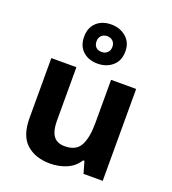

<svg xmlns="http://www.w3.org/2000/svg" viewBox="-151 -949 958 1072"><g transform="rotate(20 328.5 -413.5)"><path d="M579 -546V0H465L445 -70H437Q411 -28 365.5 -9Q320 10 269 10Q181 10 128 -37.5Q75 -85 75 -190V-546H224V-227Q224 -169 245 -139Q266 -109 312 -109Q380 -109 405 -155.5Q430 -202 430 -289V-546ZM327.1 -605Q273 -605 239.5 -636Q206 -667 206 -721Q206 -775 239.3 -806Q272.5 -837 326.9 -837Q379 -837 415 -806Q451 -775 451 -722.1Q451 -667 415.5 -636Q380 -605 327.1 -605ZM327 -674Q347 -674 360.5 -686.6Q374 -699.2 374 -721.1Q374 -743 360.6 -755.5Q347.2 -768 327.1 -768Q307 -768 293.5 -755.4Q280 -742.8 280 -720.9Q280 -699 292.2 -686.5Q304.3 -674 327 -674Z"/></g></svg>

Font: Noto Sans Bassa Vah
Style: Regular
Weight: 400
Designer: Monotype Design Team
Foundry: Monotype Imaging Inc.
Version: Version 2.002